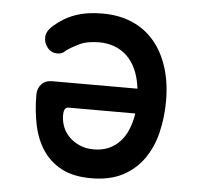

<svg xmlns="http://www.w3.org/2000/svg" viewBox="-45 -607 691 663"><g transform="rotate(5 300.0 -275.0)"><path d="M141 -409Q120 -409 107 -424.5Q94 -440 94 -459Q94 -470 98.5 -479.5Q103 -489 117 -502Q133 -516 151 -527Q169 -538 190 -545.5Q211 -553 234.5 -556.5Q258 -560 284 -560Q343 -560 388.5 -540Q434 -520 465 -483Q496 -446 512.5 -394Q529 -342 529 -278Q529 -222 516.5 -169.5Q504 -117 476 -77Q448 -37 403.5 -13.5Q359 10 294 10Q233 10 192.5 -11Q152 -32 127 -69Q102 -106 91.5 -155.5Q81 -205 81 -261Q81 -283 94.5 -297.5Q108 -312 131 -312H427Q422 -351 409.5 -378.5Q397 -406 378 -424Q359 -442 334.5 -451Q310 -460 282 -460Q239 -460 212 -446.5Q185 -433 170 -422Q162 -414 155.5 -411.5Q149 -409 141 -409ZM427 -226H194Q189 -226 184 -220.5Q179 -215 179 -197Q179 -178 186.5 -158.5Q194 -139 209 -124Q224 -109 245.5 -99.5Q267 -90 294 -90Q324 -90 346.5 -100Q369 -110 385.5 -128Q402 -146 412 -170.5Q422 -195 427 -226Z"/></g></svg>

Font: Maple Mono Normal NL Medium
Style: Regular
Weight: 500
Monospace: yes
Designer: subframe7536
Version: Version 7.000